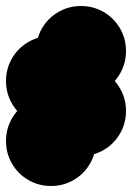

<svg xmlns="http://www.w3.org/2000/svg" viewBox="-70 -520 440 640"><path d="M50 -150Q50 -191 70 -225.5Q90 -260 124.5 -280Q159 -300 200 -300Q241 -300 275.5 -280Q310 -260 330 -225.5Q350 -191 350 -150Q350 -109 330 -74.5Q310 -40 275.5 -20Q241 0 200 0Q159 0 124.5 -20Q90 -40 70 -74.5Q50 -109 50 -150ZM-50 -50Q-50 -91 -30 -125.5Q-10 -160 24.5 -180Q59 -200 100 -200Q141 -200 175.5 -180Q210 -160 230 -125.5Q250 -91 250 -50Q250 -9 230 25.5Q210 60 175.5 80Q141 100 100 100Q59 100 24.5 80Q-10 60 -30 25.5Q-50 -9 -50 -50ZM-50 -250Q-50 -291 -30 -325.5Q-10 -360 24.5 -380Q59 -400 100 -400Q141 -400 175.5 -380Q210 -360 230 -325.5Q250 -291 250 -250Q250 -209 230 -174.5Q210 -140 175.5 -120Q141 -100 100 -100Q59 -100 24.5 -120Q-10 -140 -30 -174.5Q-50 -209 -50 -250ZM50 -350Q50 -391 70 -425.5Q90 -460 124.5 -480Q159 -500 200 -500Q241 -500 275.5 -480Q310 -460 330 -425.5Q350 -391 350 -350Q350 -309 330 -274.5Q310 -240 275.5 -220Q241 -200 200 -200Q159 -200 124.5 -220Q90 -240 70 -274.5Q50 -309 50 -350Z"/></svg>

Font: TINY 5x3
Style: Regular
Weight: 400
Designer: Jack Halten Fahnestock
Foundry: Velvetyne Type Foundry
Version: Version 1.002